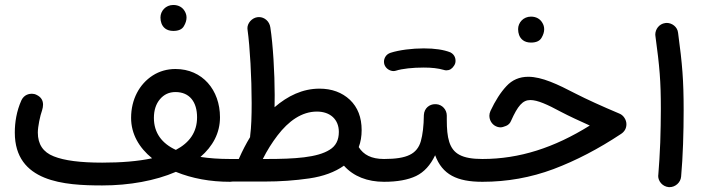

<svg xmlns="http://www.w3.org/2000/svg" viewBox="-20 -708 2839 773"><path d="M39.6 -174.3C39.6 25.4 239.3 38.6 391.6 38.6C501 38.6 605.5 19.5 688 -16.1C753.9 10.7 826.7 23.9 906.2 23.9H906.7C932.1 23.9 952.6 3.4 952.6 -22C952.6 -47.4 932.1 -67.9 906.7 -67.9H906.2C861.8 -67.9 822.3 -70.8 787.1 -76.2C836.4 -118.7 865.7 -171.9 865.7 -235.8C865.7 -345.7 794.9 -430.2 686.5 -430.2C652.8 -430.2 622.1 -421.4 595.2 -404.3C541 -369.6 507.8 -307.6 507.8 -233.4C507.8 -168.5 540 -113.3 592.3 -70.8C535.6 -58.6 467.3 -53.2 391.6 -53.2C303.7 -53.2 238.8 -61.5 196.3 -78.6C153.8 -95.2 132.3 -127 132.3 -174.3C132.3 -198.7 141.6 -242.2 149.4 -263.7C151.9 -272 153.3 -279.3 153.3 -286.6C153.3 -304.2 145 -317.4 127.9 -325.7C121.6 -329.1 114.7 -330.6 108.4 -330.6C98.1 -330.6 77.6 -327.6 66.4 -304.7C46.4 -260.3 39.6 -214.8 39.6 -174.3ZM599.6 -233.4C599.6 -264.2 607.9 -289.6 624 -308.6C640.1 -327.6 660.6 -337.4 686.5 -337.4C743.7 -337.4 773.4 -296.9 773.4 -235.8C773.4 -175.8 742.7 -133.3 688 -104.5C631.8 -130.4 599.6 -172.9 599.6 -233.4ZM626 -637.7C626 -628.9 627.4 -621.1 629.9 -614.3C635.7 -598.1 649.9 -583.5 677.7 -583.5C698.7 -583.5 712.9 -589.8 720.2 -602.5C727.5 -614.7 731 -626.5 731 -637.2C731 -647.5 728 -656.2 722.7 -664.6C714.4 -678.2 699.2 -688 677.7 -688C647 -688 626 -663.6 626 -637.7Z M861.3 -22.5C861.3 2.4 881.3 22.9 906.7 22.9H1045.9C1108.4 22.9 1168 18.6 1225.1 10.3C1281.7 2 1328.1 -15.1 1364.7 -41C1403.3 2.4 1459.5 23.9 1525.9 23.9H1526.4C1551.8 23.9 1572.3 3.4 1572.3 -22C1572.3 -47.4 1551.8 -67.9 1526.4 -67.9H1525.9C1475.1 -67.9 1443.4 -85 1424.3 -115.7C1432.1 -136.2 1436 -159.2 1436 -184.1C1436 -235.4 1420.4 -275.9 1388.7 -306.2C1356.9 -335.9 1315.9 -351.1 1266.1 -351.1C1198.2 -351.1 1138.2 -321.8 1085.4 -276.4C1085.9 -292.5 1085.9 -308.6 1085.9 -325.7C1085.9 -413.1 1079.1 -528.8 1068.4 -597.7C1064.9 -622.6 1044.4 -639.2 1022.9 -639.2C1020.5 -639.2 1018.1 -639.2 1015.6 -638.7C993.7 -635.3 976.1 -614.7 976.1 -594.7C976.1 -592.3 976.1 -590.3 976.6 -588.4C986.3 -519 993.2 -394.5 993.2 -293C993.2 -240.2 991.7 -195.8 987.3 -162.6C986.8 -160.2 986.8 -157.7 986.8 -155.8C970.7 -129.4 956.1 -101.1 942.9 -71.3C942.4 -69.8 941.9 -68.8 941.4 -67.9H906.7C881.3 -67.9 861.3 -47.9 861.3 -22.5ZM1255.9 -258.8C1309.1 -258.8 1344.2 -227.5 1344.2 -176.8C1344.2 -144 1332 -120.1 1307.1 -105C1257.8 -73.7 1167.5 -67.9 1052.2 -67.9H1038.1C1055.2 -102.1 1075.2 -133.8 1097.2 -162.6C1141.6 -220.7 1194.8 -258.8 1255.9 -258.8Z M1480 -22C1480 3.4 1501 23.9 1526.4 23.9C1579.6 23.9 1622.6 16.1 1655.3 0.5C1687.5 -15.1 1712.9 -43 1731.9 -83C1760.7 -4.9 1820.3 23.9 1921.9 23.9H1922.4C1947.8 23.9 1968.3 3.4 1968.3 -22C1968.3 -47.4 1947.8 -67.9 1922.4 -67.9H1921.9C1881.3 -67.9 1851.1 -73.2 1830.1 -84.5C1788.1 -106.4 1778.8 -154.8 1778.8 -225.1V-240.2V-242.7C1778.8 -265.6 1761.2 -287.1 1735.8 -288.6H1731.4C1709.5 -288.6 1688 -272.9 1686.5 -245.1C1686 -200.7 1681.6 -165.5 1674.3 -139.6C1667 -113.8 1651.9 -95.2 1629.4 -84.5C1606.9 -73.2 1572.8 -67.9 1526.4 -67.9C1501 -67.9 1480 -47.4 1480 -22ZM1527.3 -449.2C1533.2 -430.2 1551.8 -421.9 1564 -421.9C1567.4 -421.9 1570.3 -422.4 1573.7 -423.3C1599.6 -431.6 1641.6 -436 1686 -436C1717.8 -436 1744.1 -433.1 1765.6 -426.8C1770 -425.3 1773.9 -424.8 1777.3 -424.8C1789.6 -424.8 1799.8 -430.7 1807.6 -442.9C1812 -449.2 1814 -455.6 1814 -462.9C1814 -469.2 1813 -486.8 1793.5 -497.1C1766.6 -507.8 1731 -513.2 1686 -513.2C1639.2 -513.2 1587.9 -506.8 1552.7 -495.6C1532.7 -489.3 1525.9 -471.7 1525.9 -460C1525.9 -456.5 1526.4 -452.6 1527.3 -449.2Z M2106.9 -398.9C2071.3 -398.9 2042 -386.2 2019 -361.3C1995.6 -336.4 1974.1 -302.7 1954.6 -261.2C1951.7 -254.9 1950.2 -248 1950.2 -241.7C1950.2 -232.4 1954.1 -213.9 1971.2 -202.6C1979 -197.8 1986.8 -195.3 1995.1 -195.3C2000.5 -195.3 2008.3 -197.3 2017.6 -201.2C2026.9 -205.1 2033.7 -211.9 2037.6 -221.7C2064.5 -281.7 2084 -305.2 2115.2 -305.2C2144 -305.2 2183.1 -287.6 2238.3 -257.8C2272.9 -239.7 2311 -222.2 2354.5 -202.6C2211.4 -113.3 2071.3 -67.9 1922.4 -67.9C1897 -67.9 1876 -46.9 1876 -22C1876 2 1897 23.9 1922.4 23.9C2022 23.9 2117.2 6.8 2208.5 -27.3C2299.3 -61.5 2390.1 -108.9 2480.5 -168.9C2494.6 -178.2 2502 -191.4 2502 -208C2502 -225.6 2490.2 -244.1 2474.1 -250.5C2401.4 -281.2 2342.3 -308.1 2297.4 -331.1C2225.1 -368.7 2161.6 -398.9 2106.9 -398.9ZM2065.9 -590.8C2065.9 -582 2067.4 -574.2 2069.8 -567.4C2075.7 -551.3 2089.8 -536.6 2117.7 -536.6C2138.7 -536.6 2152.8 -543 2160.2 -555.7C2167.5 -567.9 2170.9 -579.6 2170.9 -590.3C2170.9 -600.6 2168 -609.4 2162.6 -617.7C2154.3 -631.3 2139.2 -641.1 2117.7 -641.1C2086.9 -641.1 2065.9 -616.7 2065.9 -590.8Z M2618.7 -563.5C2635.7 -438 2640.6 -382.8 2640.6 -268.6C2640.6 -225.1 2639.6 -180.7 2638.2 -134.3C2636.2 -87.9 2633.8 -44.4 2630.4 -4.4C2629.9 -2.9 2629.9 -1 2629.9 0.5C2629.9 21.5 2647 43 2672.4 45.4H2676.3C2697.8 45.4 2720.2 27.8 2722.2 2.9C2729.5 -77.6 2732.4 -175.8 2732.4 -264.2C2732.4 -385.3 2727.1 -448.7 2710 -575.7C2707.5 -600.6 2684.6 -615.7 2664.6 -615.7C2662.6 -615.7 2660.6 -615.7 2658.2 -615.2C2633.3 -611.8 2618.2 -589.8 2618.2 -568.8C2618.2 -567.4 2618.2 -565.4 2618.7 -563.5Z"/></svg>

Font: Mikhak Medium
Style: Regular
Weight: 500
Designer: Amin Abedi
Version: Version 3.2